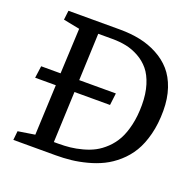

<svg xmlns="http://www.w3.org/2000/svg" viewBox="-123 -830 979 959"><g transform="rotate(20 366.0 -350.0)"><path d="M356 -700.2Q413.6 -700.2 463.1 -689.9Q512.7 -679.7 556.6 -656.2Q600.6 -632.8 631.6 -597.7Q662.6 -562.5 680.4 -510Q698.2 -457.5 698.2 -392.1Q698.2 -323.2 683.6 -266.1Q668.9 -209 644.8 -169.2Q620.6 -129.4 585.7 -98.6Q550.8 -67.9 513.4 -49.6Q476.1 -31.2 432.1 -19.8Q388.2 -8.3 349.4 -4.2Q310.5 0 269 0H43.9L48.8 -47.9L138.2 -62L149.9 -329.1H40L48.8 -393.1H151.9L163.1 -633.8L76.2 -650.9L82 -700.2ZM262.2 -59.1Q294.9 -59.1 324.2 -62.3Q353.5 -65.4 387.5 -74.5Q421.4 -83.5 449.2 -98.1Q477.1 -112.8 503.4 -137.9Q529.8 -163.1 547.9 -196Q565.9 -229 576.9 -276.9Q587.9 -324.7 587.9 -382.8Q587.9 -442.4 573.5 -488.5Q559.1 -534.7 535.4 -563.2Q511.7 -591.8 478.3 -610.4Q444.8 -628.9 410.4 -636Q376 -643.1 336.9 -643.1H261.2L251 -393.1H445.8L438 -329.1H249L237.8 -59.1Z"/></g></svg>

Font: Literata Book Medium
Style: Italic
Weight: 500
Italic angle: -3°
Designer: Latin by Veronika Burian and Jose Scaglione. Greek by Irene Vlachou. Cyrillic by Vera Evstafieva
Foundry: TypeTogether
Version: Version 1.003;PS 001.003;hotconv 1.0.88;makeotf.lib2.5.64775